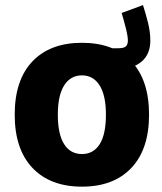

<svg xmlns="http://www.w3.org/2000/svg" viewBox="-20 -713 623 739"><path d="M530.3 -693.4Q540.5 -662.1 549.6 -626Q558.6 -589.8 558.6 -556.6Q558.6 -503.9 524.2 -475.3Q489.7 -446.8 430.2 -446.8H340.3V-527.3H435.1Q456.1 -527.3 464.1 -534.2Q472.2 -541 472.2 -557.1Q472.2 -573.7 463.9 -606.2Q455.6 -638.7 448.2 -663.1ZM295.4 -548.3Q418 -548.3 485.8 -476.6Q553.7 -404.8 553.7 -271.5Q553.7 -138.7 485.6 -66.7Q417.5 5.4 295.4 5.4Q173.3 5.4 105 -66.7Q36.6 -138.7 36.6 -271.5Q36.6 -404.8 104.7 -476.6Q172.9 -548.3 295.4 -548.3ZM295.4 -422.9Q251.5 -422.9 227.1 -384.5Q202.6 -346.2 202.6 -271.5Q202.6 -196.3 226.8 -158.2Q251 -120.1 295.4 -120.1Q339.8 -120.1 363.8 -158.2Q387.7 -196.3 387.7 -271.5Q387.7 -346.2 363.3 -384.5Q338.9 -422.9 295.4 -422.9Z"/></svg>

Font: Estedad-FD ExtraBold
Style: Regular
Weight: 800
Designer: Amin Abedi
Version: Version 7.3